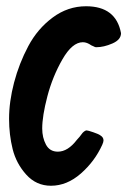

<svg xmlns="http://www.w3.org/2000/svg" viewBox="-20 -586 407 614"><path d="M143 8Q96 8 64 -27.5Q32 -63 20.5 -109Q9 -155 9 -206Q9 -261 25 -322Q41 -383 70.5 -438.5Q100 -494 148.5 -530Q197 -566 255 -566Q351 -566 367 -480Q367 -459 339.5 -447Q312 -435 288 -435Q283 -435 281 -437L272 -441Q258 -451 245 -451Q211 -451 179.5 -396Q148 -341 131.5 -278Q115 -215 115 -175Q115 -146 127 -123.5Q139 -101 165 -101Q197 -101 226 -139Q234 -147 244 -161Q252 -169 257 -169Q261 -169 278.5 -163Q296 -157 301 -153Q311 -147 311 -137Q311 -132 307 -123Q283 -70 238.5 -31Q194 8 143 8Z"/></svg>

Font: Bangerz Fix
Style: Regular
Weight: 400
Designer: vernon adams
Foundry: Vernon Adams
Version: Version 2.10;December 28, 2023;FontCreator 13.0.0.2683 64-bi